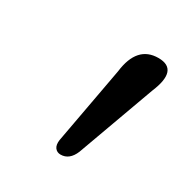

<svg xmlns="http://www.w3.org/2000/svg" viewBox="-90 -850 445 466"><g transform="rotate(30 132.5 -617.0)"><path d="M138 -456Q128 -456 122.2 -463.5Q116.5 -471 118.5 -485.5L158 -701Q167.5 -778 227 -778Q285.5 -778 253 -701L174.5 -485Q162.5 -456 138 -456Z"/></g></svg>

Font: Fraunces 72pt SuperSoft
Style: Italic
Weight: 400
Italic angle: -16°
Version: Version 1.000;[b76b70a41]